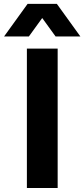

<svg xmlns="http://www.w3.org/2000/svg" viewBox="-90 -944 423 964"><path d="M45 0H199.5V-700H45ZM48.5 -924.5 -69.5 -761H55L122 -853.5L189 -761H313.5L195.5 -924.5Z"/></svg>

Font: MCL Standard Bold
Style: Regular
Weight: 700
Designer: Květoslav Bartoš
Foundry: Florian Karsten
Version: Version 1.001;Glyphs 3.2.3 (3260)